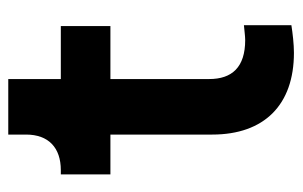

<svg xmlns="http://www.w3.org/2000/svg" viewBox="-150 -558 714 453"><g transform="rotate(-90 206.5 -331.0)"><path d="M309 6C329 6 355 3 374 0V-112C362 -111 348 -109 339 -109C275 -109 247 -140 247 -194V-427H372V-544H247V-668H116V-626C116 -573 85 -544 32 -544H22V-427H116V-187C116 -64 186 6 309 6Z"/></g></svg>

Font: Plus Jakarta Sans
Style: Bold
Weight: 700
Designer: Gumpita Rahayu
Foundry: Tokotype
Version: Version 2.071;gftools[0.9.30]